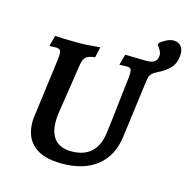

<svg xmlns="http://www.w3.org/2000/svg" viewBox="-94 -703 795 805"><g transform="rotate(15 303.0 -301.0)"><path d="M606 -565Q606 -532 591 -511Q576 -490 548 -474Q519 -460 509 -450.5Q499 -441 496 -418L463 -167Q452 -82 395 -36.5Q338 9 243 9Q162 9 120.5 -26Q79 -61 79 -129Q79 -145 82 -161L115 -413Q116 -420 116 -432Q116 -445 111 -450Q106 -455 93 -455L67 -454L66 -457L78 -501Q89 -500 119 -499Q149 -498 182 -498Q203 -498 233 -500.5Q263 -503 273 -504L263 -458Q236 -455 225 -446Q214 -437 210 -416L175 -188Q173 -176 173 -155Q173 -104 197 -77.5Q221 -51 268 -51Q377 -51 392 -164Q400 -225 408.5 -303.5Q417 -382 421 -413Q422 -420 422 -431Q422 -446 417.5 -450.5Q413 -455 400 -455L370 -454V-457L382 -501Q392 -501 420 -500Q448 -499 475 -499Q500 -499 511 -508.5Q522 -518 522 -536Q522 -546 516.5 -556.5Q511 -567 503 -575L506 -586Q539 -611 563 -611Q583 -611 594.5 -598.5Q606 -586 606 -565Z"/></g></svg>

Font: Alegreya SC Medium
Style: Italic
Weight: 500
Italic angle: -7°
Designer: Juan Pablo del Peral
Foundry: Huerta Tipografica
Version: Version 2.007; ttfautohint (v1.6)